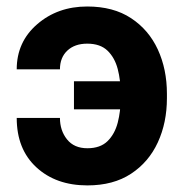

<svg xmlns="http://www.w3.org/2000/svg" viewBox="-20 -558 560 588"><path d="M247.1 -424.3Q209 -424.3 186.3 -403.1Q163.6 -381.8 163.6 -345.7H31.2Q31.2 -429.7 94 -483.9Q156.7 -538.1 247.1 -538.1Q327.1 -538.1 381.3 -502.4Q435.5 -466.8 463.4 -406.3Q491.2 -345.7 491.2 -271V-257.3Q491.2 -182.6 463.4 -122.1Q435.5 -61.5 381.3 -25.9Q327.1 9.8 247.6 9.8Q151.4 9.8 91.3 -45.7Q31.2 -101.1 31.2 -196.8H163.6Q163.6 -158.2 185.3 -131.1Q207 -104 247.6 -104Q287.1 -104 309.3 -125.7Q331.5 -147.5 340.6 -182.6Q349.6 -217.8 349.6 -257.3V-271Q349.6 -311.5 340.6 -346.4Q331.5 -381.3 309.3 -402.8Q287.1 -424.3 247.1 -424.3ZM397 -309.1V-223.1H206.5V-309.1Z"/></svg>

Font: RobotoDEMO
Style: Regular
Weight: 400
Designer: Christian Robertson
Foundry: Google
Version: Version 2.136